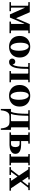

<svg xmlns="http://www.w3.org/2000/svg" viewBox="1884 -2414 735 4542"><g transform="rotate(90 2251.0 -142.5)"><path d="M705 -445 700 -440V-45L710 -35H765V0H490V-35H535L545 -45V-350H540L395 -10H320L165 -360H160V-44L170 -35H245V0H30V-35H105L115 -44V-435L105 -445H30V-480H269L408 -160H413L550 -480H765V-445Z M1085 -490Q1159 -490 1216.5 -460.5Q1274 -431 1307 -375Q1340 -319 1340 -240Q1340 -161 1307 -105Q1274 -49 1216.5 -19.5Q1159 10 1085 10Q1011 10 953.5 -19.5Q896 -49 863 -105Q830 -161 830 -240Q830 -319 863 -375Q896 -431 953.5 -460.5Q1011 -490 1085 -490ZM1090 -25Q1125 -25 1144.5 -54.5Q1164 -84 1172 -130Q1180 -176 1180 -224Q1180 -302 1165 -353Q1150 -404 1127 -429.5Q1104 -455 1080 -455Q1046 -455 1026 -425.5Q1006 -396 998 -350.5Q990 -305 990 -256Q990 -179 1005 -127.5Q1020 -76 1043.5 -50.5Q1067 -25 1090 -25Z M1875 -444 1865 -434V-45L1875 -35H1925V0H1660V-35H1710L1720 -45V-434L1710 -444H1617L1608 -435Q1608 -407 1607.5 -363Q1607 -319 1603.5 -269Q1600 -219 1590.5 -169.5Q1581 -120 1563.5 -79.5Q1546 -39 1517 -14.5Q1488 10 1444 10Q1409 10 1387 -11Q1365 -32 1365 -63Q1365 -95 1386.5 -116Q1408 -137 1439 -137Q1459 -137 1479.5 -123Q1500 -109 1505 -72Q1522 -94 1533 -126.5Q1544 -159 1549.5 -198Q1555 -237 1557.5 -278Q1560 -319 1560.5 -359.5Q1561 -400 1561 -435L1552 -444H1470V-479H1925V-444Z M2245 -490Q2319 -490 2376.5 -460.5Q2434 -431 2467 -375Q2500 -319 2500 -240Q2500 -161 2467 -105Q2434 -49 2376.5 -19.5Q2319 10 2245 10Q2171 10 2113.5 -19.5Q2056 -49 2023 -105Q1990 -161 1990 -240Q1990 -319 2023 -375Q2056 -431 2113.5 -460.5Q2171 -490 2245 -490ZM2250 -25Q2285 -25 2304.5 -54.5Q2324 -84 2332 -130Q2340 -176 2340 -224Q2340 -302 2325 -353Q2310 -404 2287 -429.5Q2264 -455 2240 -455Q2206 -455 2186 -425.5Q2166 -396 2158 -350.5Q2150 -305 2150 -256Q2150 -179 2165 -127.5Q2180 -76 2203.5 -50.5Q2227 -25 2250 -25Z M3051 -444H3001L2991 -434V-45L3001 -35H3051V205H3018Q3013 140 2996.5 94Q2980 48 2949.5 24Q2919 0 2871 0H2736Q2688 0 2657.5 24Q2627 48 2610.5 94Q2594 140 2589 205H2556V-35H2622Q2637 -67 2646.5 -107.5Q2656 -148 2661 -198Q2666 -248 2668.5 -307Q2671 -366 2671 -435L2662 -444H2586V-479H3051ZM2836 -35 2846 -45V-434L2836 -444H2727L2718 -435Q2718 -378 2716 -323.5Q2714 -269 2709.5 -218Q2705 -167 2696.5 -121Q2688 -75 2673 -35Z M3829 -45 3839 -35H3889V0H3624V-35H3674L3684 -45V-435L3674 -445H3624V-480H3889V-445H3839L3829 -435ZM3111 0V-35H3161L3171 -45V-435L3161 -445H3111V-480H3376V-445H3326L3316 -435V-275H3412Q3444 -275 3480 -269.5Q3516 -264 3547.5 -249.5Q3579 -235 3599 -208.5Q3619 -182 3619 -140Q3619 -100 3599 -73Q3579 -46 3547.5 -30Q3516 -14 3480 -7Q3444 0 3412 0ZM3326 -35H3374Q3420 -35 3439.5 -62Q3459 -89 3459 -141Q3459 -189 3439.5 -214.5Q3420 -240 3374 -240H3316V-45Z M4191 0V-35H4244L4254 -45L3986 -445H3931V-480H4224V-445H4176L4166 -435L4434 -35H4490V0ZM3933 0V-35H3989L4155 -252H4204L4050 -45L4060 -35H4117V0ZM4223 -252 4365 -435 4355 -445H4299V-480H4478V-445H4422L4272 -252Z"/></g></svg>

Font: Brygada 1918
Style: Regular
Weight: 400
Designer: Mateusz Machalski | Borys Kosmynka | Przemek Hoffer
Foundry: NIEPODLEGLA 2018
Version: Version 3.006